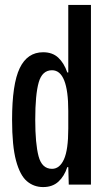

<svg xmlns="http://www.w3.org/2000/svg" viewBox="-20 -749 435 779"><path d="M155 10Q117 10 89 -14Q61 -38 45 -97.5Q29 -157 29 -263Q29 -408 60 -472.5Q91 -537 155 -537Q193 -537 216.5 -515Q240 -493 253 -455H257V-729H349V0H259L257 -71H253Q241 -34 217 -12Q193 10 155 10ZM191 -64Q222 -64 239.5 -102.5Q257 -141 257 -227V-299Q257 -464 191 -464Q151 -464 137 -414.5Q123 -365 123 -263Q123 -166 136.5 -115Q150 -64 191 -64Z"/></svg>

Font: Mona Sans Condensed Medium
Style: Regular
Weight: 500
Width: 3
Designer: Deni Anggara
Foundry: GitHub
Version: Version 1.001; ttfautohint (v1.8.4.7-5d5b);gftools[0.9.31]